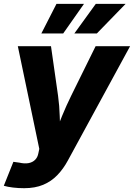

<svg xmlns="http://www.w3.org/2000/svg" viewBox="-40 -782 704 1009"><path d="M-20 194.3 30.3 68.4 62 72.8Q89.4 79.1 110.1 75.2Q130.9 71.3 144.3 58.1Q157.7 44.9 161.6 23.4L166.5 0.5L53.7 -539.1H228L265.1 -278.8Q272.5 -225.6 273.9 -171.6Q275.4 -117.7 278.8 -57.6H240.7Q263.7 -117.7 285.9 -171.9Q308.1 -226.1 334 -278.8L462.4 -539.1H643.6L316.9 61Q293 105.5 261.2 138.4Q229.5 171.4 186.8 189.2Q144 207 86.9 207Q56.6 207 28.3 203.6Q0 200.2 -20 194.3ZM292 -606H177.2L256.8 -761.7H401.4ZM468.8 -606H350.6L463.4 -761.7H620.1Z"/></svg>

Font: Inter 18pt ExtraBold
Style: Italic
Weight: 800
Italic angle: -9.3988°
Designer: Rasmus Andersson
Foundry: rsms
Version: Version 4.001;git-66647c0bb